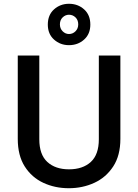

<svg xmlns="http://www.w3.org/2000/svg" viewBox="-20 -989 730 1016"><path d="M74 -695H188V-252Q188 -171 230.5 -132Q273 -93 345 -93Q418 -93 460.5 -132Q503 -171 503 -252V-695H617V-254Q617 -166 579 -108Q541 -50 479 -21.5Q417 7 344 7Q271 7 209.5 -21.5Q148 -50 111 -108Q74 -166 74 -254ZM458 -859Q458 -809 425 -779.5Q392 -750 345 -750Q299 -750 266 -779.5Q233 -809 233 -859Q233 -910 266 -939.5Q299 -969 345 -969Q392 -969 425 -939.5Q458 -910 458 -859ZM394 -860Q394 -883 379.5 -897Q365 -911 345 -911Q326 -911 311.5 -897Q297 -883 297 -860Q297 -838 311.5 -823.5Q326 -809 345 -809Q365 -809 379.5 -823.5Q394 -838 394 -860Z"/></svg>

Font: Poppins Medium
Style: Regular
Weight: 500
Designer: Ninad Kale (Devanagari), Jonny Pinhorn (Latin)
Version: Version 5.002